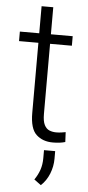

<svg xmlns="http://www.w3.org/2000/svg" viewBox="-60 -698 442 960"><g transform="rotate(5 161.0 -218.0)"><path d="M276.9 -528.3V-480.5H167.5V-128.9Q167.5 -92.3 177 -73.5Q186.5 -54.7 202.4 -48.3Q218.3 -42 236.3 -42Q249.5 -42 261.7 -43.7Q273.9 -45.4 283.7 -47.4L286.1 2Q260.7 9.8 223.6 9.8Q173.3 9.8 141.1 -19.8Q108.9 -49.3 108.9 -128.9V-480.5H11.7V-528.3H108.9V-664.1H167.5V-528.3ZM239.7 51.8V90.3Q239.7 128.9 225.1 165.5Q210.4 202.1 183.1 227.5L148.4 202.1Q166 176.3 174.8 150.1Q183.6 124 183.6 91.3V51.8Z"/></g></svg>

Font: Vazirmatn RD FD ExtraLight
Style: Regular
Weight: 200
Designer: Saber Rastikerdar
Foundry: Saber Rastikerdar
Version: Version 33.003